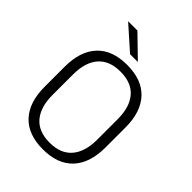

<svg xmlns="http://www.w3.org/2000/svg" viewBox="-238 -938 1063 1063"><g transform="rotate(45 294.0 -406.0)"><path d="M294 11Q177.5 11 116.8 -54.5Q56 -120 56 -241.5V-398Q56 -519 116.8 -584.5Q177.5 -650 294 -650Q410 -650 471 -584.5Q532 -519 532 -398V-241.5Q532 -120 471 -54.5Q410 11 294 11ZM294 -41.5Q380.5 -41.5 424.8 -93.2Q469 -145 469 -239.5V-400Q469 -495 424.8 -546.2Q380.5 -597.5 294 -597.5Q207.5 -597.5 163.2 -546.2Q119 -495 119 -400V-239.5Q119 -145 163.2 -93.2Q207.5 -41.5 294 -41.5ZM199 -824.5 323 -704V-703H263L127.5 -823.5V-824.5Z"/></g></svg>

Font: Anek Gujarati Light
Style: Regular
Weight: 300
Designer: Mrunmayee Ghaisas (Gujarati), Yesha Goshar (Latin)
Foundry: Ek Type
Version: Version 1.003